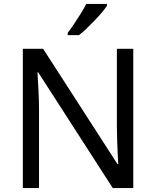

<svg xmlns="http://www.w3.org/2000/svg" viewBox="-20 -964 800 984"><path d="M663 0H558L176 -593H172Q174 -558 177 -506Q180 -454 180 -399V0H97V-714H201L582 -123H586Q585 -139 583.5 -171Q582 -203 580.5 -241Q579 -279 579 -311V-714H663ZM528 -934Q519 -920 502 -900Q485 -880 464.5 -858.5Q444 -837 423.5 -817.5Q403 -798 385 -784H327V-796Q342 -815 359.5 -841Q377 -867 394 -894.5Q411 -922 422 -944H528Z"/></svg>

Font: Noto Sans Sundanese
Style: Regular
Weight: 400
Designer: Monotype Design Team (Regular), Sérgio L. Martins (other weights)
Foundry: Monotype Imaging Inc.
Version: Version 2.003